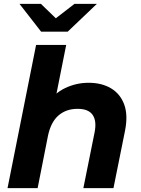

<svg xmlns="http://www.w3.org/2000/svg" viewBox="-20 -975 731 995"><path d="M439 -546Q507 -546 555 -517.5Q603 -489 623.5 -434Q644 -379 628 -298L568 0H412L470 -288Q482 -347 460.5 -379Q439 -411 382 -411Q323 -411 283.5 -377Q244 -343 229 -273L175 0H19L167 -742H323L252 -386L221 -432Q260 -491 317.5 -518.5Q375 -546 439 -546ZM193 -811 81 -955H192L315 -836H212L366 -955H482L331 -811Z"/></svg>

Font: MOST Montserrat
Style: Bold Italic
Weight: 700
Italic angle: -11.3°
Designer: Julieta Ulanovsky
Foundry: Julieta Ulanovsky
Version: Version 8.000;March 11, 2024;FontCreator 15.0.0.2926 64-bit